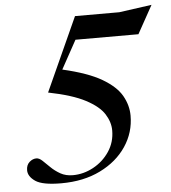

<svg xmlns="http://www.w3.org/2000/svg" viewBox="-53 -783 752 843"><g transform="rotate(-5 323.0 -362.0)"><path d="M512 -258.5Q512 -184.5 471 -123.2Q430 -62 356 -25.5Q282 11 183.5 11Q101 11 69.8 -10.2Q38.5 -31.5 38.5 -59Q38.5 -82 52.8 -94.8Q67 -107.5 83.5 -107.5Q96 -107.5 110 -94.2Q124 -81 141.5 -63.8Q159 -46.5 182.5 -33.2Q206 -20 237 -20Q284 -20 327.5 -43.5Q371 -67 398.5 -108Q426 -149 426 -201Q426 -237.5 403.5 -273.2Q381 -309 323.2 -339.5Q265.5 -370 160 -391L307 -715H502L646 -735L577.5 -611.5H300L231 -486Q342 -460.5 403 -424.8Q464 -389 488 -346.5Q512 -304 512 -258.5Z"/></g></svg>

Font: Newsreader Display Medium
Style: Italic
Weight: 500
Italic angle: -17°
Designer: Hugues Gentile
Foundry: Production Type
Version: Version 1.001